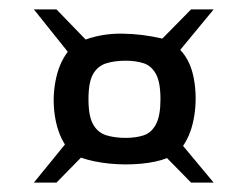

<svg xmlns="http://www.w3.org/2000/svg" viewBox="-20 -575 528 408"><path d="M363 -469Q385 -446 392 -407.5Q399 -369 393 -330Q387 -291 369 -265L434 -187H386L335 -239Q312 -230 278.5 -227Q245 -224 211.5 -227.5Q178 -231 152 -240L100 -187H52L118 -268Q102 -293 96.5 -329.5Q91 -366 98 -403Q105 -440 124 -465L52 -555H100L162 -491Q198 -504 240 -503.5Q282 -503 325 -493L386 -555H434ZM168 -364Q168 -328 178 -310.5Q188 -293 206 -287.5Q224 -282 247 -282Q269 -282 285.5 -287.5Q302 -293 311.5 -311Q321 -329 321 -364Q321 -400 311.5 -417.5Q302 -435 285.5 -440.5Q269 -446 247 -446Q224 -446 206 -440.5Q188 -435 178 -418Q168 -401 168 -364Z"/></svg>

Font: Genos Thin Black
Style: Regular
Weight: 900
Version: Version 1.010